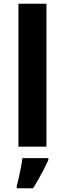

<svg xmlns="http://www.w3.org/2000/svg" viewBox="-20 -780 345 1021"><path d="M227 0H78V-760H227ZM237 71Q227 93 214.5 117.5Q202 142 187.5 168Q173 194 156 221H69V208Q75 188 80.5 162Q86 136 91.5 109Q97 82 99 61H237Z"/></svg>

Font: Noto Sans Armenian
Style: Regular
Weight: 400
Designer: Monotype Design Team
Foundry: Monotype Imaging Inc.
Version: Version 2.007